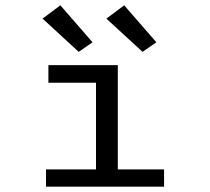

<svg xmlns="http://www.w3.org/2000/svg" viewBox="-20 -702 790 722"><path d="M153 0V-65H341V-391H162V-457H423V-65H597V0ZM276 -507 140 -632 207 -682 328 -543ZM516 -507 380 -632 447 -682 568 -543Z"/></svg>

Font: Inconsolata ExtraExpanded Thin
Style: Regular
Weight: 100
Width: 8
Monospace: yes
Designer: Raph Levien, Cyreal, Brenton Simpson
Foundry: Raph Levien, Cyreal, Google
Version: Version 3.100; ttfautohint (v1.8.4.7-5d5b)